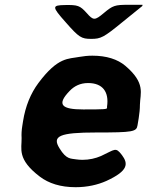

<svg xmlns="http://www.w3.org/2000/svg" viewBox="-20 -770 614 800"><path d="M488 -124C461 -159 460 -147 401 -120C378 -110 352 -104 323 -104C314 -104 305 -105 297 -106C276 -110 257 -104 228 -152C196 -203 227 -218 381 -218C534 -218 549 -221 553 -248L558 -278C561 -298 563 -316 563 -334C564 -381 588 -423 502 -496C470 -523 424 -538 365 -538C346 -538 328 -536 311 -533C265 -524 222 -534 140 -424C108 -381 86 -328 76 -265L73 -246C70 -228 69 -211 70 -195C71 -150 50 -107 146 -34C183 -6 232 10 295 10C344 10 387 0 423 -16C517 -59 514 -89 488 -124ZM426 -326V-320C425 -315 416 -314 327 -314C238 -314 214 -333 270 -391C289 -411 314 -424 347 -424C408 -424 435 -387 426 -326ZM341 -716C313 -747 304 -750 250 -749C196 -748 196 -742 253 -678C309 -614 319 -608 360 -608C400 -608 412 -614 489 -677L573 -745L574 -750H514C459 -750 450 -747 413 -716C375 -684 369 -684 341 -716Z"/></svg>

Font: Asimov Print
Style: AIt
Weight: 500
Designer: Google
Version: Version 2.000980: 2014